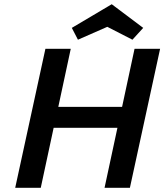

<svg xmlns="http://www.w3.org/2000/svg" viewBox="-20 -889 780 909"><path d="M488 -762 349 -701 320 -757 509 -869 658 -757 607 -701ZM617 -658H738L595 0H475L536 -284H234L173 0H52L195 -658H315L256 -383H558Z"/></svg>

Font: EauTest
Style: Bold Italic
Weight: 700
Italic angle: -12°
Designer: Christian Thalmann (Catharsis Fonts)
Version: Version 0.001;PS 000.001;hotconv 1.0.88;makeotf.lib2.5.64775